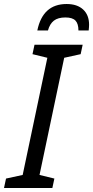

<svg xmlns="http://www.w3.org/2000/svg" viewBox="-56 -937 464 957"><path d="M-26 -47 57 -65 180 -649 106 -667 116 -714H356L346 -667L264 -649L141 -65L215 -47L205 0H-36ZM276 -917Q329 -917 358.5 -889.5Q388 -862 388 -814Q388 -803 386 -785H335Q335 -819 320 -834.5Q305 -850 270 -850Q233 -850 212.5 -834Q192 -818 183 -785H130Q157 -917 276 -917Z"/></svg>

Font: Noto Sans UI Narrow
Style: Italic
Weight: 400
Width: 4
Italic angle: -12°
Designer: Monotype Design Team
Foundry: Monotype Imaging Inc.
Version: Version 1.001